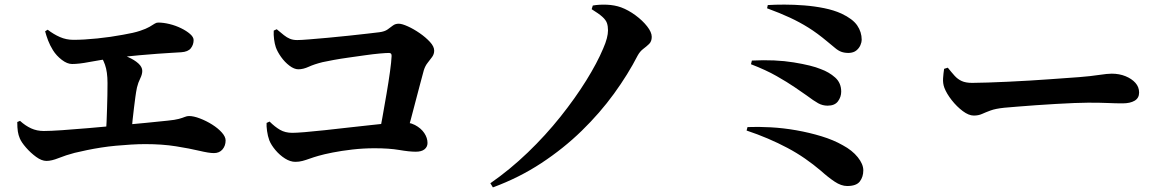

<svg xmlns="http://www.w3.org/2000/svg" viewBox="-20 -764 5040 834"><path d="M182 -65Q161 -65 137 -82.5Q113 -100 93 -123Q73 -146 66 -163Q60 -177 57.5 -193Q55 -209 55 -234L67 -239Q90 -218 115 -206.5Q140 -195 170 -195Q198 -195 249.5 -198.5Q301 -202 364.5 -207.5Q428 -213 493 -219Q558 -225 615.5 -230.5Q673 -236 709 -240Q740 -243 756.5 -247.5Q773 -252 782.5 -256Q792 -260 801 -260Q821 -260 848.5 -249.5Q876 -239 901.5 -223Q927 -207 943.5 -188.5Q960 -170 960 -154Q960 -131 946.5 -115Q933 -99 909 -99Q888 -99 846 -109Q804 -119 744.5 -128.5Q685 -138 611 -138Q582 -138 549 -136Q516 -134 483.5 -131Q451 -128 419 -123Q387 -118 358 -112Q329 -106 304 -100Q266 -90 235 -77.5Q204 -65 182 -65ZM440 -183Q442 -208 443 -236Q444 -264 445 -293Q446 -322 446.5 -350.5Q447 -379 447 -403Q447 -452 436 -483Q425 -514 406 -538L414 -552Q443 -547 475 -538Q507 -529 535.5 -516.5Q564 -504 581 -488.5Q598 -473 598 -456Q598 -441 589 -423Q580 -405 575 -384Q571 -365 568 -342.5Q565 -320 562 -295.5Q559 -271 556 -243.5Q553 -216 552 -188ZM293 -486Q272 -486 248.5 -504Q225 -522 210 -546Q197 -567 189 -588Q181 -609 176 -628L187 -635Q213 -615 240.5 -603Q268 -591 299 -591Q344 -591 402.5 -597Q461 -603 514 -613Q561 -621 588 -630Q615 -639 629.5 -647.5Q644 -656 651.5 -661Q659 -666 667 -666Q690 -666 716.5 -659.5Q743 -653 766.5 -641.5Q790 -630 805.5 -616.5Q821 -603 821 -590Q821 -570 809 -554.5Q797 -539 767 -537Q751 -536 725 -534.5Q699 -533 664.5 -530.5Q630 -528 585 -524Q540 -520 484 -513Q411 -503 367 -494.5Q323 -486 293 -486Z M1623 -163Q1632 -203 1641 -253.5Q1650 -304 1659 -356.5Q1668 -409 1674 -452.5Q1680 -496 1681 -520Q1682 -534 1670 -534Q1657 -534 1629 -531.5Q1601 -529 1566 -524Q1531 -519 1495 -514Q1459 -509 1429 -503.5Q1399 -498 1381 -494Q1345 -485 1321 -474Q1297 -463 1276 -463Q1258 -463 1237.5 -478.5Q1217 -494 1201 -516.5Q1185 -539 1178 -559Q1173 -574 1170.5 -593.5Q1168 -613 1169 -631L1182 -637Q1200 -622 1213 -611.5Q1226 -601 1239.5 -595.5Q1253 -590 1271 -590Q1287 -590 1323.5 -593Q1360 -596 1405 -600Q1450 -604 1495.5 -609Q1541 -614 1577 -618Q1613 -622 1628 -624Q1651 -627 1663.5 -636Q1676 -645 1686.5 -653Q1697 -661 1712 -661Q1726 -661 1751.5 -649.5Q1777 -638 1803 -620Q1829 -602 1847.5 -582Q1866 -562 1866 -544Q1866 -529 1857 -516.5Q1848 -504 1837.5 -491Q1827 -478 1821 -459Q1814 -432 1804.5 -397.5Q1795 -363 1785 -323.5Q1775 -284 1764 -243.5Q1753 -203 1741 -163ZM1263 -61Q1241 -61 1218 -75.5Q1195 -90 1176.5 -112Q1158 -134 1150 -154Q1143 -173 1140 -195Q1137 -217 1138 -230L1151 -236Q1174 -213 1196.5 -200Q1219 -187 1250 -187Q1266 -187 1303.5 -190Q1341 -193 1391 -198.5Q1441 -204 1494 -210Q1547 -216 1594 -221Q1641 -226 1674 -229.5Q1707 -233 1715 -233Q1756 -235 1782.5 -221Q1809 -207 1823 -186Q1837 -165 1837 -143Q1837 -126 1824 -115.5Q1811 -105 1786 -105Q1758 -105 1714.5 -112.5Q1671 -120 1607 -120Q1558 -120 1510.5 -114.5Q1463 -109 1425 -101.5Q1387 -94 1363 -87Q1342 -81 1325.5 -75Q1309 -69 1294 -65Q1279 -61 1263 -61Z M2110 32Q2195 -27 2272.5 -101.5Q2350 -176 2414.5 -257Q2479 -338 2526.5 -414.5Q2574 -491 2600 -553Q2611 -578 2616 -597.5Q2621 -617 2621 -632Q2621 -650 2616.5 -663.5Q2612 -677 2596.5 -691Q2581 -705 2550 -724L2555 -740Q2584 -745 2617 -743.5Q2650 -742 2678 -732Q2710 -720 2740.5 -697.5Q2771 -675 2791 -649.5Q2811 -624 2811 -604Q2811 -584 2799.5 -573Q2788 -562 2774 -551.5Q2760 -541 2750 -523Q2708 -441 2647 -357Q2586 -273 2507 -196Q2428 -119 2331.5 -55.5Q2235 8 2121 50Z M3660 44Q3634 44 3605.5 25Q3577 6 3546 -22Q3513 -50 3477 -75Q3441 -100 3400.5 -121.5Q3360 -143 3315.5 -162Q3271 -181 3223 -197L3227 -212Q3272 -214 3327.5 -211Q3383 -208 3439.5 -198Q3496 -188 3548.5 -172Q3601 -156 3641 -133Q3682 -111 3706 -81Q3730 -51 3730 -24Q3730 4 3715 24Q3700 44 3660 44ZM3575 -305Q3553 -305 3534 -315.5Q3515 -326 3483 -350Q3463 -364 3431.5 -385.5Q3400 -407 3353.5 -433.5Q3307 -460 3242 -485L3246 -501Q3348 -506 3427.5 -493Q3507 -480 3545 -464Q3581 -451 3607.5 -427.5Q3634 -404 3634 -366Q3634 -343 3620 -324Q3606 -305 3575 -305ZM3667 -534Q3648 -534 3634.5 -539Q3621 -544 3607.5 -555.5Q3594 -567 3573 -584Q3530 -620 3491.5 -644Q3453 -668 3411 -687.5Q3369 -707 3312 -728L3315 -742Q3346 -744 3387.5 -744Q3429 -744 3473.5 -740.5Q3518 -737 3560 -728.5Q3602 -720 3635 -705Q3684 -682 3703.5 -653.5Q3723 -625 3723 -591Q3723 -581 3717.5 -568Q3712 -555 3700 -545Q3688 -535 3667 -534Z M4210 -262Q4188 -262 4162 -281.5Q4136 -301 4114 -329Q4092 -357 4082 -383Q4075 -402 4076.5 -424Q4078 -446 4081 -465L4097 -470Q4113 -450 4126.5 -435Q4140 -420 4157.5 -412Q4175 -404 4203 -404Q4231 -404 4271.5 -405.5Q4312 -407 4358.5 -409Q4405 -411 4452.5 -414Q4500 -417 4543 -420Q4586 -423 4619 -425.5Q4652 -428 4668 -429Q4718 -433 4754 -438.5Q4790 -444 4809 -444Q4842 -444 4869 -433Q4896 -422 4912 -404Q4928 -386 4928 -362Q4928 -338 4908.5 -326.5Q4889 -315 4856 -315Q4826 -315 4794 -316.5Q4762 -318 4707 -318Q4683 -318 4646.5 -316.5Q4610 -315 4566.5 -312.5Q4523 -310 4480.5 -307Q4438 -304 4401.5 -301Q4365 -298 4342 -296Q4304 -292 4282.5 -284Q4261 -276 4245.5 -269Q4230 -262 4210 -262Z"/></svg>

Font: Noto Serif TC ExtraBold
Style: Regular
Weight: 800
Designer: Ryoko NISHIZUKA 西塚涼子 (kana & ideographs); Frank Grießhammer (Latin, Greek & Cyrillic); Wenlong ZHANG 张文龙 (bopomofo); San
Foundry: Adobe
Version: Version 2.002-H1;hotconv 1.1.0;makeotfexe 2.6.0